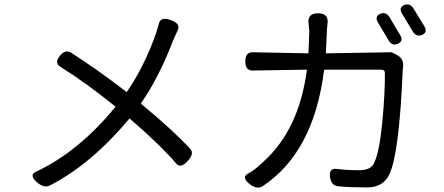

<svg xmlns="http://www.w3.org/2000/svg" viewBox="-20 -836 2040 882"><path d="M797 -698 777 -655Q713 -485 627 -360Q775 -238 854 -152Q874 -131 842.5 -96.5Q811 -62 791 -83Q718 -169 575 -292Q401 -83 211 15Q183 31 148 0Q114 -32 143 -46Q341 -138 511 -346Q372 -458 256 -530Q229 -548 255 -579.5Q281 -611 308 -593Q424 -519 562 -413Q642 -528 698 -686L710 -728Q718 -760 764 -744Q810 -728 797 -698Z M1716 -733Q1700 -761 1726.5 -772.5Q1753 -784 1770 -756L1818 -675Q1835 -647 1808 -635Q1781 -623 1765 -651ZM1827 -773Q1810 -801 1836.5 -812.5Q1863 -824 1880 -796L1929 -716Q1946 -688 1919.5 -676Q1893 -664 1876 -692ZM1397 -732Q1394 -775 1441 -775Q1488 -775 1485 -733L1482 -701L1477 -591L1779 -596L1802 -584Q1835 -568 1832 -531L1830 -514Q1814 -132 1769 -36Q1741 25 1666.5 25Q1592 25 1536 20Q1501 18 1496 -23.5Q1491 -65 1527 -60Q1576 -54 1629.5 -54Q1683 -54 1698 -86Q1723 -137 1736 -273Q1749 -409 1748 -499Q1749 -516 1730 -516H1469Q1422 -139 1190 17Q1162 38 1125.5 8.5Q1089 -21 1118 -38Q1148 -52 1192 -95Q1354 -242 1390 -516L1140 -512Q1107 -512 1107 -554Q1107 -596 1140 -596L1397 -591L1401 -695Z"/></svg>

Font: Raw Maruko Gothic CJK TC
Style: Regular
Weight: 400
Version: Version 1.001